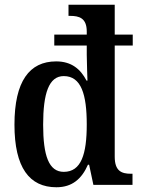

<svg xmlns="http://www.w3.org/2000/svg" viewBox="-20 -780 593 810"><path d="M218 10C285 10 325 -26 351 -85H356L374 0H539V-47H532C492 -47 464 -59 464 -119V-588H540V-634H464V-760H269V-713H276C314 -713 346 -704 346 -647V-634H209V-588H346V-549C346 -518 349 -447 349 -440H345C320 -488 282 -521 217 -521C104 -521 41 -437 41 -254C41 -73 104 10 218 10ZM249 -55C186 -55 162 -123 162 -254C162 -386 186 -459 249 -459C323 -459 346 -381 346 -255C346 -130 323 -55 249 -55Z"/></svg>

Font: Noto Serif Bengali Condensed SemiBold
Style: Regular
Weight: 600
Width: 3
Designer: Juan Bruce, Universal Thirst, Indian Type Foundry and the Monotype Design Team.
Foundry: Monotype Imaging Inc.
Version: Version 2.003